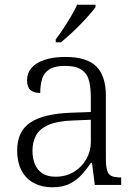

<svg xmlns="http://www.w3.org/2000/svg" viewBox="-20 -786 582 816"><path d="M201 10Q160 10 126 -7Q92 -24 72.5 -59.5Q53 -95 53 -148Q53 -228 109.5 -265.5Q166 -303 283 -307L366 -310V-372Q366 -411 359 -441Q352 -471 328 -488.5Q304 -506 256 -506Q213 -506 190 -491.5Q167 -477 159 -451Q151 -425 151 -391Q123 -391 109 -403.5Q95 -416 95 -446Q95 -475 113.5 -497Q132 -519 169 -531.5Q206 -544 258 -544Q349 -544 389.5 -503.5Q430 -463 430 -379V-112Q430 -80 435 -62.5Q440 -45 453 -38.5Q466 -32 491 -32H495V0H383L371 -94H366Q350 -69 328.5 -45Q307 -21 277 -5.5Q247 10 201 10ZM216 -35Q260 -35 294 -55.5Q328 -76 347 -110Q366 -144 366 -181V-277L292 -274Q226 -272 188 -256Q150 -240 134 -212Q118 -184 118 -145Q118 -113 128.5 -88Q139 -63 160.5 -49Q182 -35 216 -35ZM217 -619Q232 -638 249 -664Q266 -690 282 -717Q298 -744 308 -766H386V-756Q377 -743 359.5 -723Q342 -703 320.5 -681Q299 -659 277.5 -639.5Q256 -620 239 -606H217Z"/></svg>

Font: Noto Serif Khmer Light
Style: Regular
Weight: 300
Version: Version 2.003